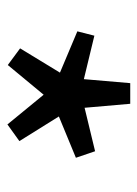

<svg xmlns="http://www.w3.org/2000/svg" viewBox="55 -900 379 530"><g transform="rotate(90 245.0 -635.5)"><path d="M67 -659 181 -611 114 -501 160 -467 242 -566 324 -466 370 -499 302 -608 416 -655 398 -708 278 -679 267 -805H210L199 -677L79 -706Z"/></g></svg>

Font: GenEiGothic-pro-Regular
Style: Regular
Weight: 400
Designer: Ryoko NISHIZUKA (kana & ideographs); Paul D. Hunt (Latin, Greek & Cyrillic); Wenlong ZHANG (bopomofo); Sandoll Communica
Foundry: Adobe Systems Incorporated; o_tamon
Version: Version 1.000.140830